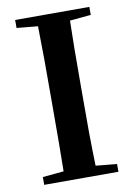

<svg xmlns="http://www.w3.org/2000/svg" viewBox="-84 -796 592 851"><g transform="rotate(-10 211.5 -371.0)"><path d="M284 -697Q281 -597 281 -395V-195Q282 -111 284 -44L379 -35V0H45V-35L140 -44Q142 -143 142 -346V-546L140 -697L45 -706V-742H379V-706Z"/></g></svg>

Font: Source Han Serif SC
Style: Bold
Weight: 700
Designer: Ryoko NISHIZUKA  (kana & ideographs); Frank Grießhammer (Latin, Greek & Cyrillic); Wenlong ZHANG  (bopomofo); Sandoll Co
Foundry: Adobe Systems Incorporated
Version: Version 1.001 October 20, 2017